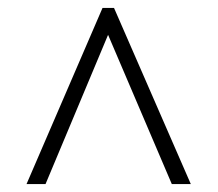

<svg xmlns="http://www.w3.org/2000/svg" viewBox="-20 -734 550 485"><path d="M47 -269H95L253 -646L414 -269H462L268 -714H239Z"/></svg>

Font: Noto Serif Devanagari SemiCondensed Light
Style: Regular
Weight: 300
Width: 4
Designer: Universal Thirst, Indian Type Foundry and the Monotype Design Team
Foundry: Monotype Imaging Inc.
Version: Version 2.004